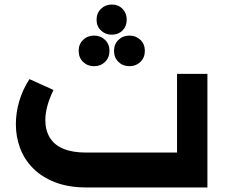

<svg xmlns="http://www.w3.org/2000/svg" viewBox="-20 -827 1001 847"><path d="M362 0Q282 0 223 -23Q164 -46 125.5 -85Q87 -124 68.5 -174Q50 -224 50 -279Q50 -330 65 -381Q80 -432 110 -478L216 -430Q198 -393 189 -360Q180 -327 180 -297Q180 -252 200 -219.5Q220 -187 260 -170.5Q300 -154 360 -154H761V-501H895V0ZM473 -807Q502 -807 520.5 -788Q539 -769 539 -740Q539 -711 520.5 -692.5Q502 -674 473 -674Q445 -674 425.5 -692.5Q406 -711 406 -740Q406 -769 425.5 -788Q445 -807 473 -807ZM551 -670Q580 -670 599.5 -651Q619 -632 619 -603Q619 -573 599.5 -554Q580 -535 551 -535Q522 -535 502.5 -554Q483 -573 483 -603Q483 -632 502.5 -651Q522 -670 551 -670ZM395 -670Q424 -670 443.5 -651Q463 -632 463 -603Q463 -573 443.5 -554Q424 -535 395 -535Q366 -535 346.5 -554Q327 -573 327 -603Q327 -632 346.5 -651Q366 -670 395 -670Z"/></svg>

Font: Alexandria SemiBold
Style: Regular
Weight: 600
Designer: Mohamed Gaber
Foundry: Kief Type Foundry
Version: Version 5.100